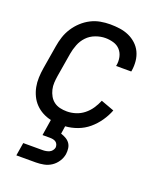

<svg xmlns="http://www.w3.org/2000/svg" viewBox="-138 -617 777 925"><g transform="rotate(20 250.0 -154.0)"><path d="M57 220 68 153H168Q176 153 184.5 151.5Q193 150 201 146.5Q209 143 214.5 136Q220 129 222 121Q223 113 220 105Q217 97 210.5 92.5Q204 88 196 86.5Q188 85 180 85H142L155 3Q132 -2 111.5 -13Q91 -24 75 -40.5Q59 -57 49 -78Q39 -99 34.5 -122Q30 -145 31 -170Q32 -195 36 -219L56 -339Q60 -364 68 -388.5Q76 -413 90.5 -435.5Q105 -458 125 -476.5Q145 -495 168.5 -507Q192 -519 217 -523.5Q242 -528 267 -528Q292 -528 316.5 -524.5Q341 -521 362.5 -511.5Q384 -502 401.5 -486Q419 -470 429 -449Q439 -428 441.5 -403.5Q444 -379 440 -354L439 -349H361L362 -352Q366 -374 361.5 -395Q357 -416 343.5 -431Q330 -446 309.5 -452Q289 -458 268 -458Q243 -458 217.5 -448.5Q192 -439 174 -420Q156 -401 146.5 -376.5Q137 -352 133 -328L113 -208Q110 -190 109 -172Q108 -154 112 -137Q116 -120 124.5 -105Q133 -90 146.5 -80Q160 -70 177 -66Q194 -62 213 -62Q235 -62 257.5 -69Q280 -76 299 -91Q318 -106 331.5 -126Q345 -146 354 -168L422 -143Q411 -114 392 -86.5Q373 -59 348 -38Q323 -17 292 -5.5Q261 6 230 8L224 48Q237 52 249.5 59Q262 66 270 77Q278 88 280 102.5Q282 117 280 132Q277 152 265 170.5Q253 189 235.5 200.5Q218 212 197.5 216Q177 220 157 220Z"/></g></svg>

Font: Iosevka Algr
Style: Italic
Weight: 400
Italic angle: -9°
Monospace: yes
Designer: Belleve Invis
Foundry: Belleve Invis
Version: Version 26.0.2; ttfautohint (v1.8.3)